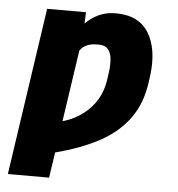

<svg xmlns="http://www.w3.org/2000/svg" viewBox="-53 -603 795 856"><g transform="rotate(5 344.0 -175.0)"><path d="M295.9 -495.1Q322.3 -522 355.7 -537.4Q389.2 -552.7 430.7 -552.7Q535.2 -552.7 579.1 -479.7Q623 -406.7 607.4 -287.1L603.5 -259.8Q590.8 -164.1 542.2 -96.9Q493.7 -29.8 411.4 14.9Q329.1 59.6 215.3 88.9L198.2 203.1H13.7L124 -545.9H297.9ZM235.8 -52.7Q309.6 -73.7 359.1 -127Q408.7 -180.2 418.9 -259.8L422.9 -287.1Q427.2 -319.8 425 -347.2Q422.9 -374.5 408.9 -391.1Q395 -407.7 363.3 -407.2Q306.6 -407.7 283.2 -373Z"/></g></svg>

Font: Inter Display Black
Style: Italic
Weight: 900
Italic angle: -9.39999°
Designer: Rasmus Andersson
Foundry: rsms
Version: Version 4.000;git-a52131595